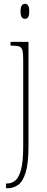

<svg xmlns="http://www.w3.org/2000/svg" viewBox="-20 -758 251 1018"><path d="M112 -658Q103 -658 96 -666Q89 -674 89 -698Q89 -721 96 -729.5Q103 -738 112 -738Q122 -738 128.5 -729.5Q135 -721 135 -698Q135 -674 128.5 -666Q122 -658 112 -658ZM12 240V215H17Q44 215 63 197.5Q82 180 92.5 137.5Q103 95 103 20V-440Q103 -473 99.5 -489Q96 -505 84 -510.5Q72 -516 47 -516H36V-536H131V18Q131 109 116 157Q101 205 76 222.5Q51 240 21 240Z"/></svg>

Font: Noto Serif Thai ExtraCondensed Thin
Style: Regular
Weight: 100
Width: 2
Designer: Monotype Design Team
Foundry: Monotype Imaging Inc.
Version: Version 2.001; ttfautohint (v1.8.4.7-5d5b)